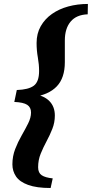

<svg xmlns="http://www.w3.org/2000/svg" viewBox="-20 -733 467 976"><path d="M426.8 -712.9 425.8 -660.2Q368.2 -658.2 338.9 -623Q309.6 -587.9 309.6 -527.3V-417Q309.6 -336.9 268.6 -293.9Q227.5 -251 149.4 -240.2L152.3 -253.9Q202.1 -248 230.5 -219.7Q258.8 -191.4 258.8 -145.5Q258.8 -110.4 246.1 -78.1Q233.4 -45.9 216.8 -15.1Q200.2 15.6 187 47.9Q173.8 80.1 173.8 117.2Q173.8 145.5 191.9 157.7Q210 169.9 248 173.8L237.3 222.7Q166 222.7 123 207Q80.1 191.4 61.5 164.1Q43 136.7 43 102.5Q43 61.5 57.1 24.9Q71.3 -11.7 89.8 -43.9Q108.4 -76.2 123 -105.5Q137.7 -134.8 137.7 -161.1Q137.7 -187.5 118.2 -200.2Q98.6 -212.9 52.7 -214.8L65.4 -275.4Q125 -277.3 151.9 -297.4Q178.7 -317.4 178.7 -372.1Q178.7 -405.3 172.4 -440.9Q166 -476.6 166 -514.6Q166 -562.5 187 -599.6Q208 -636.7 244.1 -662.1Q280.3 -687.5 327.1 -700.2Q374 -712.9 426.8 -712.9Z"/></svg>

Font: Crimson Pro
Style: Bold Italic
Weight: 700
Italic angle: -12°
Designer: Jacques Le Bailly
Foundry: Baron von Fonthausen
Version: Version 1.003